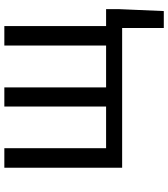

<svg xmlns="http://www.w3.org/2000/svg" viewBox="35 -618 775 885"><g transform="rotate(-90 422.5 -175.5)"><path d="M745 -74V-543H655V-74H462V-543H374V-74H182V-543H92V0H736V192H814L823 -17V-74Z"/></g></svg>

Font: Noto Sans CJK TC Regular
Style: Regular
Weight: 400
Designer: Ryoko NISHIZUKA (kana & ideographs); Paul D. Hunt (Latin, Greek & Cyrillic); Wenlong ZHANG (bopomofo); Sandoll Communica
Foundry: Adobe Systems Incorporated
Version: Version 1.001;PS 1.001;hotconv 1.0.78;makeotf.lib2.5.61930